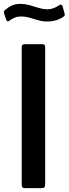

<svg xmlns="http://www.w3.org/2000/svg" viewBox="-24 -970 354 990"><path d="M196 -742Q209 -742 209 -727V-19Q209 -8 204.5 -4Q200 0 188 0H106Q96 0 92 -3.5Q88 -7 88 -16V-727Q88 -742 102 -742ZM220 -859Q201 -859 185.5 -862.5Q170 -866 148 -873Q133 -878 117 -881.5Q101 -885 86 -885Q67 -885 54 -880Q41 -875 24 -863Q20 -860 16 -860Q11 -860 8 -869L-3 -901Q-4 -904 -4 -908Q-4 -913 1 -918Q20 -934 38.5 -942Q57 -950 82 -950Q100 -950 119.5 -945.5Q139 -941 156 -935Q162 -933 182 -927.5Q202 -922 220 -922Q251 -922 281 -943Q285 -946 290 -946Q296 -946 299 -937L309 -900Q310 -898 310 -894Q310 -888 301 -882Q265 -859 220 -859Z"/></svg>

Font: Libre Franklin Medium
Style: Regular
Weight: 500
Designer: Pablo Impallari, Rodrigo Fuenzalida
Foundry: Impallari Type
Version: Version 1.002; ttfautohint (v1.5)